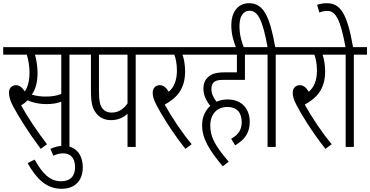

<svg xmlns="http://www.w3.org/2000/svg" viewBox="-20 -916 2308 1197"><path d="M413 -575H495V-622H0V-575H147C157 -544 164 -501 164 -464C164 -411 153 -374 135 -346C118 -371 101 -385 80 -385C52 -385 36 -365 36 -339C36 -314 43 -287 65 -247C99 -185 156 -92 234 12L273 -17C215 -93 153 -183 112 -260C124 -266 139 -277 152 -291C184 -275 228 -267 268 -267C305 -267 333 -271 362 -282V0H413ZM263 -314C230 -314 202 -319 178 -326C201 -358 214 -401 214 -462C214 -500 207 -546 198 -575H362V-330C330 -318 301 -314 263 -314Z M294 12 313 55C332 45 352 40 375 40C412 40 448 62 448 126C448 183 418 214 360 214C292 214 245 167 196 79L152 101C206 196 267 261 364 261C450 261 496 207 496 128C496 45 450 -7 375 -7C346 -7 319 1 294 12Z M826 -575H908V-622H483V-575H547V-350C547 -275 556 -240 579 -211C599 -185 629 -167 672 -167C719 -167 751 -185 775 -207V0H826ZM775 -575V-271C749 -235 718 -214 675 -214C651 -214 632 -223 620 -238C604 -258 597 -284 597 -352V-575Z M1175 -17C1116 -87 1051 -184 1007 -264C1076 -302 1134 -355 1134 -471C1134 -511 1127 -550 1118 -575H1204V-622H896V-575H1067C1075 -554 1083 -519 1083 -477C1083 -415 1065 -372 1032 -344C1016 -371 998 -385 976 -385C948 -385 932 -364 932 -339C932 -318 936 -299 955 -262C981 -210 1053 -92 1136 12Z M1421 -51 1446 -10C1500 -42 1537 -82 1537 -157C1537 -227 1497 -296 1398 -296C1374 -296 1351 -291 1330 -282C1313 -303 1298 -330 1298 -361C1298 -378 1302 -392 1311 -401C1322 -413 1338 -418 1371 -418H1507V-575H1590V-622H1192V-575H1457V-465H1382C1321 -465 1295 -453 1275 -433C1257 -416 1248 -392 1248 -363C1248 -319 1270 -282 1291 -256C1260 -228 1240 -187 1240 -135C1240 -50 1287 23 1369 121L1406 92C1315 -13 1291 -67 1291 -134C1291 -202 1331 -249 1397 -249C1461 -249 1487 -210 1487 -153C1487 -101 1458 -71 1421 -51Z M1453 -615H1502C1485 -660 1473 -699 1473 -754C1473 -810 1493 -849 1537 -849C1587 -849 1618 -790 1648 -622H1578V-575H1648V0H1699V-575H1781V-622H1696C1662 -812 1624 -896 1533 -896C1461 -896 1422 -837 1422 -760C1422 -706 1435 -659 1453 -615Z M2048 -17C1989 -87 1924 -184 1880 -264C1949 -302 2007 -355 2007 -471C2007 -511 2000 -550 1991 -575H2077V-622H1769V-575H1940C1948 -554 1956 -519 1956 -477C1956 -415 1938 -372 1905 -344C1889 -371 1871 -385 1849 -385C1821 -385 1805 -364 1805 -339C1805 -318 1809 -299 1828 -262C1854 -210 1926 -92 2009 12Z M2186 -575H2268V-622H2181C2145 -831 2102 -896 2018 -896C1995 -896 1975 -892 1957 -886L1971 -838C1986 -844 2002 -848 2021 -848C2074 -848 2103 -791 2134 -622H2065V-575H2135V0H2186Z"/></svg>

Font: Noto Sans Devanagari UI ExtraCondensed Light
Style: Regular
Weight: 300
Width: 2
Designer: Jelle Bosma - Monotype Design Team
Foundry: Monotype Imaging Inc.
Version: Version 2.004